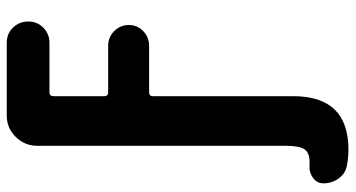

<svg xmlns="http://www.w3.org/2000/svg" viewBox="-250 -520 1001 540"><g transform="rotate(-90 250.0 -249.5)"><path d="M260.7 -610.4Q250 -610.4 250 -598.6V-456.1Q250 -445.3 260.7 -445.3H391.6Q416 -445.3 433.1 -428.2Q450.2 -411.1 450.2 -387.2Q450.2 -363.3 433.1 -346.7Q416 -330.1 391.6 -330.1H260.7Q250 -330.1 250 -319.3V75.2Q250 230.5 99.6 230.5Q78.1 230.5 57.6 226.6Q34.2 223.6 19.5 204.1Q4.9 184.6 4.9 160.2Q4.9 141.6 21 130.4Q37.1 119.1 57.6 121.1H65.4Q90.8 121.1 100.6 106.9Q110.4 92.8 110.4 54.7V-644.5Q110.4 -679.7 135.3 -705.1Q160.2 -730.5 195.3 -730.5H400.4Q425.8 -730.5 442.9 -712.9Q460 -695.3 460 -669.9Q460 -644.5 442.4 -627.4Q424.8 -610.4 400.4 -610.4Z"/></g></svg>

Font: Rounded-X Mgen+ 2m bold
Style: Bold
Weight: 700
Designer: [Source Han Sans]
Ryoko NISHIZUKA  (kana & ideographs); Paul D. Hunt (Latin, Greek & Cyrillic); Wenlong ZHANG  (bopomofo
Version: Version 1.059.20150602